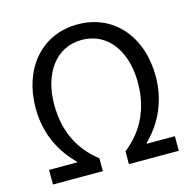

<svg xmlns="http://www.w3.org/2000/svg" viewBox="-108 -857 974 967"><g transform="rotate(-15 379.0 -373.5)"><path d="M51 0H311V-67C226 -133 161 -232 161 -387C161 -546 242 -666 379 -666C516 -666 597 -546 597 -387C597 -232 531 -133 447 -67V0H707V-76H561V-80C624 -142 692 -244 692 -393C692 -598 569 -747 379 -747C189 -747 66 -598 66 -393C66 -244 134 -142 197 -80V-76H51Z"/></g></svg>

Font: Noto Sans JP Regular
Style: Regular
Weight: 400
Designer: Ryoko NISHIZUKA (kana & ideographs); Paul D. Hunt (Latin, Greek & Cyrillic); Wenlong ZHANG (bopomofo); Sandoll Communica
Foundry: Adobe Systems Incorporated
Version: Version 1.004;PS 1.004;hotconv 1.0.82;makeotf.lib2.5.63406